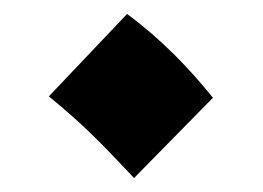

<svg xmlns="http://www.w3.org/2000/svg" viewBox="-20 -441 376 275"><path d="M172 -186 285 -301C251 -343 212 -384 162 -421L50 -303C101 -261 123 -238 172 -186Z"/></svg>

Font: Noto Sans Arabic UI ExtraCondensed Extra
Style: Regular
Weight: 800
Width: 3
Designer: Nadine Chahine - Monotype Design Team
Foundry: Monotype Imaging Inc.
Version: Version 1.900